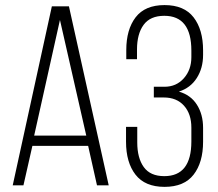

<svg xmlns="http://www.w3.org/2000/svg" viewBox="-20 -726 853 752"><path d="M29.8 0 183.1 -701.2H250L405.8 0H359.9L325.2 -154.8H106.9L71.8 0ZM113.8 -194.8H317.9L214.8 -647.9Z M473.6 -170.9V-229H517.6V-168Q517.6 -107.4 543 -71.8Q568.4 -36.1 623.5 -36.1Q729.5 -36.1 729.5 -171.9V-226.1Q729.5 -279.8 700.7 -312Q671.9 -344.2 621.6 -344.2H582.5V-386.2H624.5Q670.4 -386.2 700 -419.4Q729.5 -452.6 729.5 -502V-527.8Q729.5 -664.1 623.5 -664.1Q568.4 -664.1 542.5 -628.7Q516.6 -593.3 516.6 -532.2V-494.1H474.6V-529.8Q474.6 -610.4 511.2 -658.2Q547.9 -706.1 624.5 -706.1Q701.2 -706.1 738.3 -658Q775.4 -609.9 775.4 -528.8V-511.2Q775.4 -459 750.7 -420.4Q726.1 -381.8 680.7 -367.2Q727.1 -354 751.2 -315.9Q775.4 -277.8 775.4 -225.1V-170.9Q775.4 -89.8 738.3 -42Q701.2 5.9 624.5 5.9Q547.9 5.9 510.7 -42Q473.6 -89.8 473.6 -170.9Z"/></svg>

Font: Bebas Neue Book
Style: Regular
Weight: 400
Designer: Ryoichi Tsunekawa
Foundry: Ryoichi Tsunekawa
Version: Version 001.003